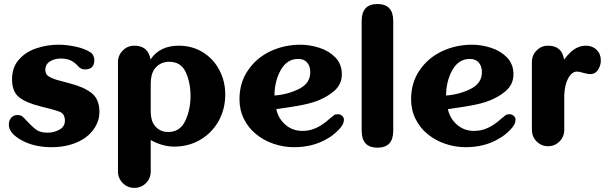

<svg xmlns="http://www.w3.org/2000/svg" viewBox="-20 -728 3036 956"><path d="M436 -264.6Q475.1 -234.4 475.1 -170.4Q475.1 -129.4 453.1 -94.2Q431.2 -58.6 394 -35.2Q328.1 4.9 237.3 4.9Q161.1 4.9 103.5 -21.5Q71.8 -36.1 47.9 -57.6Q23.9 -80.1 23.9 -108.4Q23.9 -127.4 35.6 -141.6Q48.3 -155.3 66.4 -155.3Q81.5 -155.3 90.3 -148.9Q98.6 -142.6 113.3 -126Q144 -93.3 163.6 -80.1Q183.1 -67.4 217.3 -67.4Q248 -67.4 275.4 -82Q303.2 -97.7 303.2 -127Q303.2 -160.6 277.3 -171.4Q251.5 -181.6 180.7 -198.7Q109.4 -216.3 74.7 -244.1Q40 -272 40 -333.5Q40 -393.1 74.2 -431.2Q108.4 -470.2 162.1 -487.8Q215.3 -505.4 271.5 -505.4Q311.5 -505.4 357.4 -495.6Q403.8 -485.4 431.2 -466.8Q439.9 -461.9 445.3 -449.2Q449.7 -439 449.7 -429.2Q449.7 -382.3 403.3 -382.3Q383.3 -382.3 369.6 -397.5Q356.9 -413.1 336.4 -424.8Q316.4 -436.5 282.7 -436.5Q252.4 -436.5 229 -422.4Q205.6 -407.7 205.6 -379.9Q205.6 -356.4 225.6 -345.7Q245.6 -334 279.8 -325.7L327.1 -313Q397.9 -294.9 436 -264.6Z M822.3 -420.4Q772.9 -420.4 745.6 -378.9Q731.9 -356.4 730.5 -315.9V-168.5Q731.9 -123.5 751.5 -101.1Q776.4 -70.8 817.4 -70.8Q877 -70.8 902.8 -127Q928.7 -182.6 928.7 -250Q928.7 -316.4 904.8 -368.7Q880.9 -420.4 822.3 -420.4ZM648.9 207.5Q615.2 207.5 591.3 183.6Q567.4 159.7 567.4 125.5V-418.5Q567.4 -452.6 591.3 -476.6Q615.2 -500.5 648.9 -500.5Q717.8 -500.5 729.5 -432.1Q775.4 -500.5 870.1 -500.5Q936.5 -500.5 989.3 -468.3Q1042.5 -435.5 1071.8 -379.9Q1101.6 -324.2 1101.6 -257.3Q1101.6 -185.5 1068.8 -126Q1035.6 -66.4 977.5 -32.2Q919.4 2 847.2 2Q789.1 2 730.5 -30.8V125.5Q730.5 159.7 707 183.6Q683.1 207.5 648.9 207.5Z M1468.8 -285.2Q1524.9 -313 1524.9 -368.7Q1524.9 -398.9 1509.3 -416.5Q1494.1 -434.6 1464.4 -434.6Q1408.7 -434.6 1377.4 -378.4Q1346.7 -322.3 1346.7 -252.4Q1412.6 -257.3 1468.8 -285.2ZM1401.9 -106.4Q1437 -76.2 1485.8 -76.2Q1523.9 -76.2 1556.2 -91.8Q1588.4 -106.9 1621.6 -137.2Q1638.2 -151.4 1644 -155.3Q1649.4 -159.2 1663.1 -159.2Q1673.8 -159.2 1683.1 -151.4Q1692.4 -143.6 1692.4 -132.3Q1692.4 -107.4 1665 -80.6Q1638.2 -53.2 1610.4 -38.1Q1539.6 4.9 1443.4 4.9Q1392.6 4.9 1343.3 -11.7Q1293.9 -28.3 1255.4 -59.6Q1216.8 -90.8 1194.8 -135.3Q1172.4 -179.7 1172.4 -233.9Q1172.4 -315.9 1214.4 -377.4Q1256.3 -439.5 1326.2 -472.7Q1396 -505.4 1475.6 -505.4Q1523.4 -505.4 1571.3 -489.7Q1619.1 -474.1 1650.9 -440.9Q1682.1 -407.7 1682.1 -357.9Q1682.1 -307.1 1641.6 -272.9Q1600.6 -238.8 1543.9 -220.2Q1517.6 -211.9 1486.3 -205.6Q1454.6 -199.2 1415.5 -193.4Q1375.5 -188 1355.5 -184.6Q1366.2 -136.7 1401.9 -106.4Z M1938 -77.1Q1938 7.3 1859.4 7.3Q1780.8 7.3 1780.8 -77.1V-623.5Q1780.8 -708 1859.4 -708Q1938 -708 1938 -623.5Z M2323.2 -285.2Q2379.4 -313 2379.4 -368.7Q2379.4 -398.9 2363.8 -416.5Q2348.6 -434.6 2318.8 -434.6Q2263.2 -434.6 2231.9 -378.4Q2201.2 -322.3 2201.2 -252.4Q2267.1 -257.3 2323.2 -285.2ZM2256.3 -106.4Q2291.5 -76.2 2340.3 -76.2Q2378.4 -76.2 2410.6 -91.8Q2442.9 -106.9 2476.1 -137.2Q2492.7 -151.4 2498.5 -155.3Q2503.9 -159.2 2517.6 -159.2Q2528.3 -159.2 2537.6 -151.4Q2546.9 -143.6 2546.9 -132.3Q2546.9 -107.4 2519.5 -80.6Q2492.7 -53.2 2464.8 -38.1Q2394 4.9 2297.9 4.9Q2247.1 4.9 2197.8 -11.7Q2148.4 -28.3 2109.9 -59.6Q2071.3 -90.8 2049.3 -135.3Q2026.9 -179.7 2026.9 -233.9Q2026.9 -315.9 2068.8 -377.4Q2110.8 -439.5 2180.7 -472.7Q2250.5 -505.4 2330.1 -505.4Q2377.9 -505.4 2425.8 -489.7Q2473.6 -474.1 2505.4 -440.9Q2536.6 -407.7 2536.6 -357.9Q2536.6 -307.1 2496.1 -272.9Q2455.1 -238.8 2398.4 -220.2Q2372.1 -211.9 2340.8 -205.6Q2309.1 -199.2 2270 -193.4Q2230 -188 2210 -184.6Q2220.7 -136.7 2256.3 -106.4Z M2950.7 -480Q2971.7 -459.5 2971.7 -427.2Q2971.7 -401.4 2957.5 -379.9Q2943.4 -358.9 2919.4 -358.9Q2905.8 -358.9 2884.8 -365.2Q2863.8 -371.6 2853 -371.6Q2826.2 -371.6 2807.6 -335Q2792.5 -307.6 2789.6 -254.9V-82Q2789.6 -47.9 2766.1 -23.9Q2742.7 0 2709 0Q2675.3 0 2651.9 -23.9Q2628.4 -47.9 2628.4 -82V-418.9Q2628.4 -453.1 2651.9 -476.6Q2675.3 -500.5 2709 -500.5Q2778.3 -500.5 2788.6 -431.2Q2804.7 -453.1 2823.2 -470.2Q2857.9 -500.5 2897.5 -500.5Q2929.7 -500.5 2950.7 -480Z"/></svg>

Font: inglobal
Style: Bold
Weight: 700
Designer: Andrey Kochetov, Denis Davydov, Evgeny Yurtaev
Foundry: inglobal.ru
Version: Version 1.00 September 25, 2014, initial release